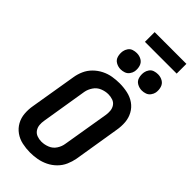

<svg xmlns="http://www.w3.org/2000/svg" viewBox="-353 -1212 1283 1283"><g transform="rotate(45 288.0 -571.0)"><path d="M244 8Q277 8 310.5 2Q344 -4 376 -19.5Q408 -35 433.5 -60.5Q459 -86 473 -118Q487 -150 493 -183L546 -508Q553 -547 550 -584.5Q547 -622 529.5 -654Q512 -686 482.5 -706.5Q453 -727 416 -735Q379 -743 341 -743Q308 -743 274.5 -737.5Q241 -732 209 -716Q177 -700 151.5 -674.5Q126 -649 112 -617Q98 -585 93 -552L39 -227Q32 -189 35 -151Q38 -113 55.5 -81.5Q73 -50 102.5 -29Q132 -8 169 0Q206 8 244 8ZM246 -97Q224 -97 204 -104.5Q184 -112 172.5 -129Q161 -146 159 -167Q157 -188 161 -210L214 -535Q219 -563 236.5 -589Q254 -615 282.5 -626.5Q311 -638 339 -638Q361 -638 381 -631Q401 -624 412.5 -607Q424 -590 426 -568.5Q428 -547 424 -525L370 -201Q366 -172 349 -146Q332 -120 303.5 -108.5Q275 -97 246 -97ZM479 -813Q496 -813 513 -819Q530 -825 541 -840Q552 -855 555 -871Q559 -896 552 -919.5Q545 -943 524.5 -955Q504 -967 479 -967Q462 -967 445 -961.5Q428 -956 417.5 -941Q407 -926 404 -909Q400 -884 406.5 -860.5Q413 -837 434 -825Q455 -813 479 -813ZM279 -813Q296 -813 313 -819Q330 -825 341 -840Q352 -855 355 -871Q359 -896 352 -919.5Q345 -943 324.5 -955Q304 -967 279 -967Q262 -967 245 -961.5Q228 -956 217.5 -941Q207 -926 204 -909Q200 -884 206.5 -860.5Q213 -837 234 -825Q255 -813 279 -813ZM264 -1058H564V-1150H264Z"/></g></svg>

Font: Iosevka Sparkle
Style: Bold Italic
Weight: 700
Italic angle: -9°
Designer: Belleve Invis
Foundry: Belleve Invis
Version: Version 4.5.0; ttfautohint (v1.8.3)